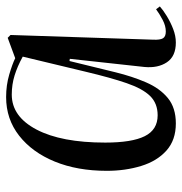

<svg xmlns="http://www.w3.org/2000/svg" viewBox="-4 -562 581 612"><g transform="rotate(-90 286.0 -256.5)"><path d="M465 -58Q464 -36 469.5 -27Q475 -18 491 -18Q509 -18 528 -28Q547 -38 562 -49L571 -37Q560 -27 540.5 -15Q521 -3 499 5.5Q477 14 456 14Q412 14 393 -14.5Q374 -43 378 -86L404 -324L397 -325L361 -178Q348 -125 329 -81Q310 -37 279 -11.5Q248 14 198 14Q145 14 111.5 -16Q78 -46 62.5 -96.5Q47 -147 47 -206Q47 -300 76.5 -372Q106 -444 159 -485.5Q212 -527 282 -527Q320 -527 354 -517Q388 -507 406 -498L471 -522L480 -513ZM224 -44Q262 -44 285.5 -68Q309 -92 326.5 -143Q344 -194 363 -274L411 -474Q380 -491 351 -500Q322 -509 290 -509Q220 -509 178.5 -430Q137 -351 137 -211Q137 -126 157.5 -85Q178 -44 224 -44Z"/></g></svg>

Font: Literata 72pt
Style: Italic
Weight: 400
Italic angle: -2°
Designer: Latin by Veronika Burian and Jose Scaglione. Greek by Irene Vlachou. Cyrillic by Vera Evstafieva
Foundry: TypeTogether
Version: Version 3.002